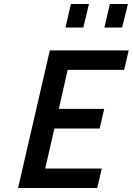

<svg xmlns="http://www.w3.org/2000/svg" viewBox="-20 -936 661 956"><path d="M306 -799 333 -916H423L395 -799ZM500 -799 527 -916H617L588 -799ZM70 0 228 -685H621L598 -588H317L273 -394H499L476 -296H251L205 -97H487L464 0Z"/></svg>

Font: Titillium Web
Style: SemiBold Italic
Weight: 600
Italic angle: -13°
Version: Version 1.001;PS 57.000;hotconv 1.0.70;makeotf.lib2.5.55311